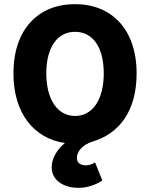

<svg xmlns="http://www.w3.org/2000/svg" viewBox="-20 -683 727 929"><path d="M361 226C399 226 447 211 475 190L440 103C429 110 413 117 396 117C370 117 352 106 352 80C352 53 376 18 428 2C557 -37 641 -145 641 -328C641 -541 520 -663 343 -663C166 -663 45 -542 45 -328C45 -135 144 -13 294 9C259 37 230 82 230 126C230 190 288 226 361 226ZM343 -122C258 -122 204 -202 204 -328C204 -455 258 -529 343 -529C429 -529 482 -455 482 -328C482 -202 429 -122 343 -122Z"/></svg>

Font: DAIFUKU Sans
Style: Bold
Weight: 700
Designer: Original font ‘Source Han Sans JP’ : Paul D. Hunt
Foundry: Daifuku
Version: Version 1.000